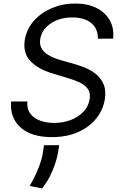

<svg xmlns="http://www.w3.org/2000/svg" viewBox="-20 -757 678 1078"><path d="M529.8 -539.8Q529.8 -598.4 491.1 -628.7Q452.4 -659.1 386.4 -659.1Q313.9 -659.1 264.2 -624.8Q214.5 -590.6 206 -538.4Q201.3 -509.2 212 -488.5Q222.7 -467.7 242.4 -454Q262.1 -440.3 284.8 -431.6Q307.5 -422.9 326.7 -417.6L397.7 -397.7Q424.4 -390.3 457 -377.1Q489.7 -364 518.1 -341.4Q546.5 -318.9 561.6 -283.7Q576.7 -248.6 568.2 -197.4Q558.2 -138.5 519.7 -90.9Q481.2 -43.3 418.1 -15.3Q355.1 12.8 271.3 12.8Q154.1 12.8 94.1 -42.6Q34.1 -98 42.6 -187.5H133.5Q130 -146.3 149.9 -119.5Q169.7 -92.7 205.3 -79.7Q240.8 -66.8 284.1 -66.8Q334.5 -66.8 377.3 -83.3Q420.1 -99.8 448.3 -129.4Q476.6 -159.1 483 -198.9Q489.3 -235.1 473 -257.8Q456.7 -280.5 425.8 -294.7Q394.9 -308.9 358 -319.6L272.7 -345.2Q191.8 -369.7 149.7 -415.1Q107.6 -460.6 119.3 -534.1Q130 -595.2 170.8 -640.8Q211.6 -686.4 272 -711.8Q332.4 -737.2 402 -737.2Q472.3 -737.2 522.4 -711.8Q572.4 -686.4 596.9 -641.9Q621.4 -597.3 615.1 -539.8ZM312.5 58.2 305.4 102.3Q296.9 149.1 273.4 204.4Q250 259.6 215.9 301.1L146.3 286.9Q171.9 244.3 192.8 194.2Q213.8 144.2 220.2 103.7L227.3 58.2Z"/></svg>

Font: Inter UI
Style: Italic
Weight: 400
Italic angle: -9.39999°
Designer: Rasmus Andersson
Foundry: rsms
Version: 3.2;8d6f07862